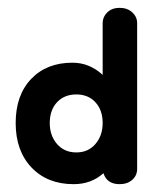

<svg xmlns="http://www.w3.org/2000/svg" viewBox="-20 -460 405 490"><path d="M168 10Q101 10 60.5 -32.5Q20 -75 20 -146Q20 -217 59.5 -258.5Q99 -300 165 -300Q208 -300 242 -269V-400Q242 -417 254 -428.5Q266 -440 285 -440Q305 -440 317.5 -428.5Q330 -417 330 -401V-29Q330 -12 317.5 -1Q305 10 285 10Q253 10 244 -18Q213 10 168 10ZM175 -71Q205 -71 223.5 -92.5Q242 -114 242 -146Q242 -179 223.5 -199Q205 -219 175 -219Q144 -219 125.5 -199Q107 -179 107 -146Q107 -114 125.5 -92.5Q144 -71 175 -71Z"/></svg>

Font: Dongle
Style: Bold
Weight: 700
Designer: Yanghee Ryu
Foundry: Yanghee Ryu
Version: Version 2.000